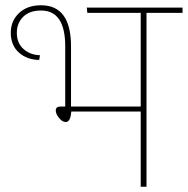

<svg xmlns="http://www.w3.org/2000/svg" viewBox="-20 -710 714 730"><path d="M674 -681V-661H537V0H515V-286H251Q248 -246 230 -246Q217 -246 204.5 -261.5Q192 -277 192 -290Q192 -305 211 -305H228V-534Q228 -670 136 -670Q92 -670 68 -646Q44 -622 44 -585Q44 -546 69.5 -523.5Q95 -501 132 -500L129 -482Q82 -483 51.5 -510.5Q21 -538 21 -585Q21 -631 52.5 -660.5Q84 -690 136 -690Q250 -690 250 -534V-305H515V-661H312L310 -681Z"/></svg>

Font: FiraGO Thin
Style: Regular
Weight: 100
Designer: bBox Type
Foundry: bBox Type GmbH
Version: Version 1.001;PS 001.001;hotconv 1.0.88;makeotf.lib2.5.64775